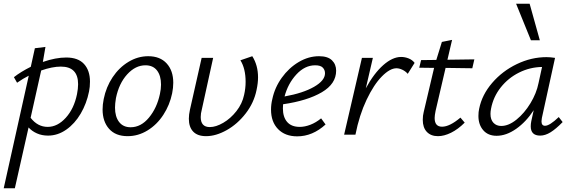

<svg xmlns="http://www.w3.org/2000/svg" viewBox="-43 -726 3078 1035"><path d="M112 -318Q82 -303 49 -280L32 -310Q69 -339 123 -366L145 -466L202 -473L188 -392Q257 -416 314 -416Q378 -416 410 -381Q442 -346 442 -286Q442 -257 437 -233Q424 -168 392 -113.5Q360 -59 314 -27Q268 5 216 5Q183 5 156 -7Q129 -19 111 -39L37 289H-23ZM214 -42Q267 -42 311.5 -91Q356 -140 372 -218Q378 -248 378 -272Q378 -367 285 -367Q239 -367 179 -346L122 -91Q160 -42 214 -42Z M510 -136Q510 -162 516 -192Q529 -257 564 -309.5Q599 -362 649.5 -392.5Q700 -423 756 -423Q820 -423 855.5 -384Q891 -345 891 -280Q891 -253 885 -223Q872 -160 837.5 -107Q803 -54 752.5 -23Q702 8 645 8Q580 8 545 -31.5Q510 -71 510 -136ZM819 -219Q825 -246 825 -270Q825 -318 803.5 -346Q782 -374 741 -374Q687 -374 642.5 -325Q598 -276 582 -197Q577 -167 577 -146Q577 -97 599 -68.5Q621 -40 661 -40Q717 -40 760 -92Q803 -144 819 -219Z M975 -86Q975 -108 981 -135L1044 -414H1106L1045 -136Q1039 -114 1039 -95Q1039 -41 1088 -41Q1121 -41 1160.5 -64Q1200 -87 1231.5 -127Q1263 -167 1273 -215Q1281 -250 1281 -285Q1281 -356 1253 -401L1317 -423Q1348 -374 1348 -309Q1348 -278 1340 -241Q1326 -172 1281.5 -114.5Q1237 -57 1179 -24.5Q1121 8 1068 8Q1022 8 998.5 -16.5Q975 -41 975 -86Z M1418 -135Q1418 -164 1425 -192Q1438 -254 1476 -307Q1514 -360 1567 -391.5Q1620 -423 1677 -423Q1724 -423 1746.5 -401Q1769 -379 1769 -345Q1769 -274 1691.5 -228.5Q1614 -183 1483 -164Q1482 -156 1482 -142Q1482 -95 1505 -68.5Q1528 -42 1573 -42Q1600 -42 1630 -53.5Q1660 -65 1688 -88L1712 -55Q1642 9 1559 9Q1494 9 1456 -30Q1418 -69 1418 -135ZM1709 -331Q1709 -349 1697 -361.5Q1685 -374 1656 -374Q1600 -374 1554.5 -324.5Q1509 -275 1491 -206Q1591 -224 1650 -258Q1709 -292 1709 -331Z M1908 -414H1967L1929 -250Q1973 -331 2023 -375Q2073 -419 2119 -419Q2140 -419 2160 -411Q2180 -403 2192 -387L2155 -328Q2143 -342 2126 -350Q2109 -358 2094 -358Q2059 -358 2015.5 -314Q1972 -270 1933 -188Q1894 -106 1873 0H1812Z M2236 -80Q2236 -103 2241 -122L2297 -360L2217 -361L2227 -402L2309 -403L2339 -500L2394 -511L2369 -404L2514 -406L2503 -358L2359 -360L2305 -128Q2300 -103 2300 -90Q2300 -43 2340 -43Q2381 -43 2439 -92L2462 -65Q2426 -29 2388.5 -10.5Q2351 8 2318 8Q2280 8 2258 -15Q2236 -38 2236 -80Z M2536 -101Q2536 -123 2540 -140Q2555 -215 2610 -279Q2665 -343 2743 -380.5Q2821 -418 2903 -418Q2923 -418 2949 -414L2878 -90Q2876 -76 2876 -72Q2876 -48 2895 -48Q2920 -48 2969 -95L2990 -68Q2954 -31 2925 -13Q2896 5 2869 5Q2818 5 2818 -45Q2818 -58 2821 -73L2834 -132Q2793 -69 2739.5 -31.5Q2686 6 2634 6Q2588 6 2562 -24Q2536 -54 2536 -101ZM2860 -278 2879 -365Q2814 -364 2755.5 -335Q2697 -306 2656.5 -255Q2616 -204 2604 -140Q2601 -125 2601 -112Q2601 -81 2617 -64Q2633 -47 2659 -47Q2699 -47 2741.5 -81.5Q2784 -116 2816.5 -169.5Q2849 -223 2860 -278ZM2739 -706H2812L2867 -509H2819Z"/></svg>

Font: LXGW Bright GB
Style: Italic
Weight: 400
Italic angle: -12°
Designer: Christian Thalmann (Catharsis Fonts)
Foundry: LXGW / Christian Thalmann (Catharsis Fonts) / Fontworks Inc.
Version: Version 5.510